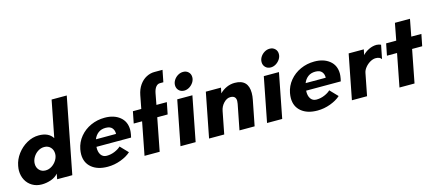

<svg xmlns="http://www.w3.org/2000/svg" viewBox="-54 -1288 4175 1836"><g transform="rotate(-15 2034.0 -370.0)"><path d="M7 -174Q7 -193 12 -220Q23 -281 62.5 -334Q102 -387 158.5 -419Q215 -451 276 -451Q374 -451 414 -387L485 -750H635L489 0H339L349 -53Q322 -21 277 -5.5Q232 10 186 10Q133 10 92 -14.5Q51 -39 29 -81Q7 -123 7 -174ZM255 -110Q288 -110 317.5 -129Q347 -148 365.5 -178.5Q384 -209 384 -241Q384 -279 360.5 -304.5Q337 -330 298 -330Q265 -330 235.5 -311Q206 -292 188 -261Q170 -230 170 -197Q170 -160 193.5 -135Q217 -110 255 -110Z M622 -170Q622 -192 627 -220Q640 -288 683.5 -340.5Q727 -393 791 -422Q855 -451 929 -451Q1021 -451 1078.5 -404.5Q1136 -358 1136 -276Q1136 -257 1131 -230L1125 -202H782Q779 -152 799 -123Q819 -94 856 -94Q898 -94 936.5 -110.5Q975 -127 996 -148L1069 -72Q1031 -37 968 -13.5Q905 10 839 10Q739 10 680.5 -38.5Q622 -87 622 -170ZM995 -273Q997 -307 977.5 -331Q958 -355 913 -355Q870 -355 840.5 -333Q811 -311 796 -273Z M1267 -325H1184L1207 -441H1290L1315 -571Q1326 -628 1354.5 -668.5Q1383 -709 1422 -729.5Q1461 -750 1502 -750H1583L1560 -633H1526Q1503 -633 1486 -612.5Q1469 -592 1461 -553L1440 -441H1543L1520 -325H1417L1354 0H1204Z M1646 -441H1796L1710 0H1560ZM1767 -680Q1799 -680 1819.5 -660Q1840 -640 1840 -609Q1840 -582 1824.5 -558Q1809 -534 1784.5 -519Q1760 -504 1733 -504Q1701 -504 1680.5 -524.5Q1660 -545 1660 -576Q1660 -603 1675.5 -627Q1691 -651 1715.5 -665.5Q1740 -680 1767 -680Z M1929 -441H2079L2068 -387Q2098 -417 2136 -434Q2174 -451 2216 -451Q2350 -451 2350 -316Q2350 -284 2343 -250L2294 0H2144L2193 -250Q2196 -265 2196 -278Q2196 -330 2141 -330Q2106 -330 2075 -297.5Q2044 -265 2036 -220L1993 0H1843Z M2503 -441H2653L2567 0H2417ZM2624 -680Q2656 -680 2676.5 -660Q2697 -640 2697 -609Q2697 -582 2681.5 -558Q2666 -534 2641.5 -519Q2617 -504 2590 -504Q2558 -504 2537.5 -524.5Q2517 -545 2517 -576Q2517 -603 2532.5 -627Q2548 -651 2572.5 -665.5Q2597 -680 2624 -680Z M2698 -170Q2698 -192 2703 -220Q2716 -288 2759.5 -340.5Q2803 -393 2867 -422Q2931 -451 3005 -451Q3097 -451 3154.5 -404.5Q3212 -358 3212 -276Q3212 -257 3207 -230L3201 -202H2858Q2855 -152 2875 -123Q2895 -94 2932 -94Q2974 -94 3012.5 -110.5Q3051 -127 3072 -148L3145 -72Q3107 -37 3044 -13.5Q2981 10 2915 10Q2815 10 2756.5 -38.5Q2698 -87 2698 -170ZM3071 -273Q3073 -307 3053.5 -331Q3034 -355 2989 -355Q2946 -355 2916.5 -333Q2887 -311 2872 -273Z M3343 -441H3493L3482 -387Q3506 -414 3544 -432.5Q3582 -451 3621 -451Q3631 -451 3643.5 -448Q3656 -445 3664 -441L3637 -305Q3622 -330 3580 -330Q3553 -330 3524.5 -313.5Q3496 -297 3475.5 -271.5Q3455 -246 3450 -220L3407 0H3257Z M3791 -325H3691L3714 -441H3814L3846 -609H3995L3963 -441H4063L4040 -325H3940L3877 0H3728Z"/></g></svg>

Font: Teachers
Style: Bold Italic
Weight: 700
Designer: Alfredo Marco Pradil & Chank Diesel
Version: Version 0.009